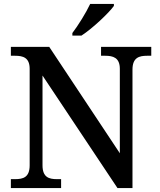

<svg xmlns="http://www.w3.org/2000/svg" viewBox="-20 -951 810 971"><path d="M346 -784V-771H392C448 -807 531 -886 556 -921V-931H436C415 -886 375 -822 346 -784ZM35 0H289V-45H268C228 -45 195 -54 195 -115V-569L574 0H650V-599C650 -660 684 -669 724 -669H745V-714H491V-669H512C551 -669 586 -660 586 -603V-176L229 -714H35V-669H56C96 -669 130 -660 130 -603V-115C130 -54 97 -45 56 -45H35Z"/></svg>

Font: Noto Serif Vithkuqi Medium
Style: Regular
Weight: 500
Version: Version 1.005